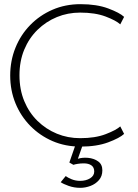

<svg xmlns="http://www.w3.org/2000/svg" viewBox="-20 -692 663 922"><path d="M365 -28.5Q437.5 -28.5 487.5 -47.8Q537.5 -67 557.5 -85L576 -49Q554.5 -29 499.5 -8.5Q444.5 12 366.5 12Q293.5 12 232.2 -14.5Q171 -41 125.2 -87.8Q79.5 -134.5 54.2 -196.2Q29 -258 29 -329Q29 -400 54 -462.2Q79 -524.5 124.8 -571.5Q170.5 -618.5 232 -645.2Q293.5 -672 366.5 -672Q444.5 -672 499.5 -651.5Q554.5 -631 576 -611L557.5 -575Q537.5 -593.5 487.5 -612.5Q437.5 -631.5 365 -631.5Q305.5 -631.5 253.2 -610Q201 -588.5 160.2 -548.8Q119.5 -509 96.5 -453.8Q73.5 -398.5 73.5 -330.5Q73.5 -262 96.5 -206.5Q119.5 -151 160.2 -111.2Q201 -71.5 253.2 -50Q305.5 -28.5 365 -28.5ZM365.5 210Q336 210 310 200.8Q284 191.5 271.5 183L295.5 153.5Q305 161 324 168.8Q343 176.5 364.5 176.5Q393 176.5 412.8 164.2Q432.5 152 432.5 131.5Q432.5 111.5 418.8 102Q405 92.5 382.5 92.5Q367 92.5 353.2 94.8Q339.5 97 332.5 99.5L313 88.5L351 -21L381 -6.5L354 70.5Q375.5 63.5 403 66Q430.5 68.5 451 82.8Q471.5 97 471.5 126Q471.5 154 455.2 172.8Q439 191.5 414.5 200.8Q390 210 365.5 210Z"/></svg>

Font: League Spartan Thin ExtraLight
Style: Regular
Weight: 250
Version: Version 2.002